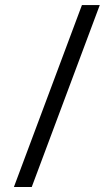

<svg xmlns="http://www.w3.org/2000/svg" viewBox="-20 -727 416 762"><path d="M35.2 15.1 305.2 -707H376L106 15.1Z"/></svg>

Font: Linguistics Pro
Style: Italic
Weight: 400
Italic angle: -12°
Designer: Stefan Peev, Context Ltd
Foundry: Stefan Peev, Context Ltd
Version: Version 001.000